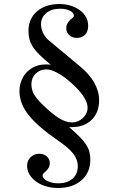

<svg xmlns="http://www.w3.org/2000/svg" viewBox="-20 -773 598 958"><path d="M325.2 -138.7Q356.4 -111.3 377 -90.8Q397.5 -70.3 409.2 -52.2Q420.9 -34.2 425.8 -16.1Q430.7 2 430.7 23.4Q430.7 87.9 386.7 126.5Q342.8 165 269.5 165Q236.3 165 208 156.2Q179.7 147.5 159.2 132.3Q138.7 117.2 127 97.2Q115.2 77.1 115.2 53.7Q115.2 28.3 132.8 11.2Q150.4 -5.9 175.8 -5.9Q198.2 -5.9 213.4 7.3Q228.5 20.5 228.5 41Q228.5 65.4 204.1 85.9Q192.4 94.7 192.4 102.5Q192.4 118.2 215.8 129.9Q239.3 141.6 270.5 141.6Q315.4 141.6 341.8 118.7Q368.2 95.7 368.2 55.7Q368.2 23.4 345.7 -5.9Q323.2 -35.2 268.6 -72.3Q167 -142.6 122.1 -199.7Q77.1 -256.8 77.1 -318.4Q77.1 -346.7 86.9 -371.1Q96.7 -395.5 113.8 -413.1Q130.9 -430.7 154.3 -440.9Q177.7 -451.2 205.1 -451.2Q210.9 -451.2 218.3 -451.2Q225.6 -451.2 233.4 -450.2Q199.2 -477.5 177.7 -499Q156.2 -520.5 144 -539.6Q131.8 -558.6 127 -577.1Q122.1 -595.7 122.1 -618.2Q122.1 -679.7 164.6 -716.3Q207 -752.9 276.4 -752.9Q306.6 -752.9 333 -744.6Q359.4 -736.3 378.9 -721.7Q398.4 -707 409.2 -687.5Q419.9 -668 419.9 -644.5Q419.9 -616.2 404.8 -600.1Q389.6 -584 363.3 -584Q339.8 -584 325.2 -598.1Q310.5 -612.3 310.5 -632.8Q310.5 -646.5 318.4 -659.2Q326.2 -671.9 339.8 -681.6Q348.6 -689.5 348.6 -694.3Q348.6 -710 328.6 -719.7Q308.6 -729.5 279.3 -729.5Q236.3 -729.5 210.4 -707.5Q184.6 -685.5 184.6 -651.4Q184.6 -629.9 195.3 -607.9Q206.1 -585.9 222.7 -572.3L375 -445.3Q424.8 -405.3 449.7 -361.3Q474.6 -317.4 474.6 -273.4Q474.6 -211.9 437.5 -175.3Q400.4 -138.7 337.9 -138.7ZM211.9 -426.8Q179.7 -426.8 158.2 -405.8Q136.7 -384.8 136.7 -353.5Q136.7 -326.2 148.4 -304.7Q160.2 -283.2 188.5 -254.9Q239.3 -205.1 273.9 -183.6Q308.6 -162.1 339.8 -162.1Q354.5 -162.1 368.7 -168Q382.8 -173.8 393.6 -184.1Q404.3 -194.3 410.6 -207.5Q417 -220.7 417 -235.4Q417 -279.3 356.4 -339.8Q316.4 -379.9 277.3 -403.3Q238.3 -426.8 211.9 -426.8Z"/></svg>

Font: Jomolhari
Style: Regular
Weight: 400
Designer: Christopher J. Fynn
Foundry: Christopher  J.  Fynn (Karma Drubgy¸ Tenzin).
Version: Version 1.000